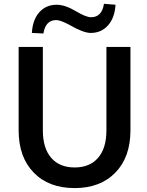

<svg xmlns="http://www.w3.org/2000/svg" viewBox="-20 -961 759 991"><path d="M201.2 -288.1Q201.2 -196.3 244.1 -146.5Q287.1 -96.7 365.2 -96.7Q443.4 -96.7 486.3 -146.5Q529.3 -196.3 529.3 -288.1V-718.8H653.3V-288.1Q653.3 -150.4 575.7 -70.3Q498 9.8 365.2 9.8Q231.4 9.8 153.8 -70.3Q76.2 -150.4 76.2 -288.1V-718.8H201.2ZM144.5 -791Q148.4 -859.4 183.1 -897.9Q217.8 -936.5 272.5 -936.5Q316.4 -936.5 375 -901.4Q423.8 -872.1 450.2 -872.1Q505.9 -872.1 516.6 -941.4L576.2 -936.5Q572.3 -869.1 537.6 -830.1Q502.9 -791 448.2 -791Q411.1 -791 342.8 -830.1Q293 -857.4 270.5 -857.4Q214.8 -857.4 204.1 -788.1Z"/></svg>

Font: Min Sans SemiBold
Style: Regular
Weight: 600
Designer: Jinseong-Kim, NotoSansCJK, Nunito
Foundry: Jinseong-Kim
Version: Version 1.400;Glyphs 3.1.2 (3151)